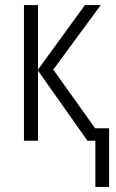

<svg xmlns="http://www.w3.org/2000/svg" viewBox="-20 -552 456 753"><path d="M354 0H323L129 -275V0H74V-532H129V-279L313 -532H375L189 -279L353 -49H408V181H354Z"/></svg>

Font: Noto Sans Display Light Narrow
Style: Regular
Weight: 300
Width: 4
Designer: Monotype Design team
Foundry: Monotype Imaging Inc.
Version: Version 1.000